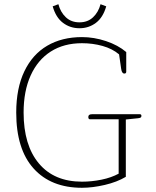

<svg xmlns="http://www.w3.org/2000/svg" viewBox="-20 -881 741 911"><path d="M230 -851 257 -861Q267 -823 292.5 -799Q318 -775 357 -775Q396 -775 421.5 -799Q447 -823 457 -861L484 -851Q469 -798 435 -772.5Q401 -747 357 -747Q313 -747 279 -772.5Q245 -798 230 -851ZM57 -347Q57 -462 95.5 -542.5Q134 -623 204 -664Q274 -705 369 -705Q426 -705 483 -686Q540 -667 579 -634V-541Q579 -532 570 -532Q558 -532 555 -554L545 -623Q513 -650 466.5 -663Q420 -676 369 -676Q283 -676 221 -636.5Q159 -597 125.5 -523Q92 -449 92 -347Q92 -192 164.5 -105.5Q237 -19 369 -19Q415 -19 461.5 -28.5Q508 -38 543 -57V-315H407Q399 -315 399 -326Q399 -339 416 -339H644Q651 -339 651 -331Q651 -325 647 -323Q643 -321 635 -320L577 -314V-42Q535 -17 477 -3.5Q419 10 369 10Q222 10 139.5 -81.5Q57 -173 57 -347Z"/></svg>

Font: Maitree ExtraLight
Style: Regular
Weight: 275
Designer: CadsonDemak Team
Foundry: CadsonDemak
Version: Version 1.003